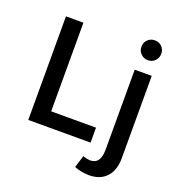

<svg xmlns="http://www.w3.org/2000/svg" viewBox="-163 -885 1136 1219"><g transform="rotate(20 404.5 -276.0)"><path d="M92 -700H210V-101H513V0H92ZM499 97Q511 101 522.5 103.5Q534 106 546 107Q618 109 618 9V-531H733V25Q733 108 690 153.5Q647 199 570 198Q516 196 474 179ZM675 -750Q704 -750 723 -731Q742 -712 742 -683Q742 -655 723 -635.5Q704 -616 675 -616Q647 -616 627.5 -635.5Q608 -655 608 -683Q608 -712 627.5 -731Q647 -750 675 -750Z"/></g></svg>

Font: Alexandria
Style: Regular
Weight: 400
Designer: Mohamed Gaber
Foundry: Kief Type Foundry
Version: Version 5.100